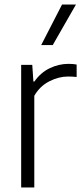

<svg xmlns="http://www.w3.org/2000/svg" viewBox="-20 -828 364 848"><path d="M73.5 0V-541.5H122.5L127.5 -468H132Q159 -507 199.2 -526.5Q239.5 -546 282.5 -546Q302 -546 318.5 -543V-488Q309 -489 300 -489.5Q291 -490 280 -490Q239.5 -490 197.8 -468.8Q156 -447.5 131.5 -405V0ZM162 -629 254 -808H315.5L213 -629Z"/></svg>

Font: Encode Sans SemiCondensed SemiCondensed Light
Style: Regular
Weight: 300
Width: 4
Designer: Multiple Designers
Foundry: Impallari Type
Version: Version 3.000; ttfautohint (v1.8.3) -l 8 -r 50 -G 200 -x 14 